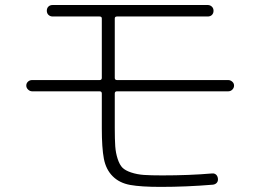

<svg xmlns="http://www.w3.org/2000/svg" viewBox="-20 -730 1040 767"><path d="M108.4 -365.2Q99.6 -365.2 92.3 -372.1Q85 -378.9 85 -388.2Q85 -397.5 91.8 -403.8Q98.6 -410.2 108.4 -410.2H377.9Q386.7 -410.2 386.7 -418.9V-656.2Q386.7 -664.1 377.9 -664.1H190.4Q180.7 -664.1 173.8 -670.4Q167 -676.8 167 -687Q167 -697.3 173.3 -703.6Q179.7 -710 190.4 -710H809.6Q819.3 -710 826.2 -703.6Q833 -697.3 833 -687Q833 -676.8 826.7 -670.4Q820.3 -664.1 809.6 -664.1H447.3Q438.5 -664.1 438.5 -656.2V-418.9Q438.5 -410.2 447.3 -410.2H891.6Q900.4 -410.2 907.7 -403.8Q915 -397.5 915 -388.2Q915 -378.9 908.2 -372.1Q901.4 -365.2 891.6 -365.2H447.3Q438.5 -365.2 438.5 -356.4V-218.8Q438.5 -172.9 440.4 -145.5Q442.4 -118.2 450.2 -94.7Q458 -71.3 469.2 -60.1Q480.5 -48.8 503.9 -41Q527.3 -33.2 554.7 -31.2Q582 -29.3 627.9 -29.3Q736.3 -29.3 827.1 -37.1Q836.9 -38.1 843.3 -32.2Q849.6 -26.4 850.6 -16.1Q851.6 -5.9 845.7 0.5Q839.8 6.8 830.1 7.8Q723.6 16.6 622.1 16.6Q543 16.6 500 8.8Q457 1 430.2 -25.9Q403.3 -52.7 395 -95.7Q386.7 -138.7 386.7 -217.8V-356.4Q386.7 -365.2 377.9 -365.2Z"/></svg>

Font: Rounded-X Mgen+ 1mn light
Style: Regular
Weight: 200
Designer: [Source Han Sans]
Ryoko NISHIZUKA  (kana & ideographs); Paul D. Hunt (Latin, Greek & Cyrillic); Wenlong ZHANG  (bopomofo
Version: Version 1.059.20150602